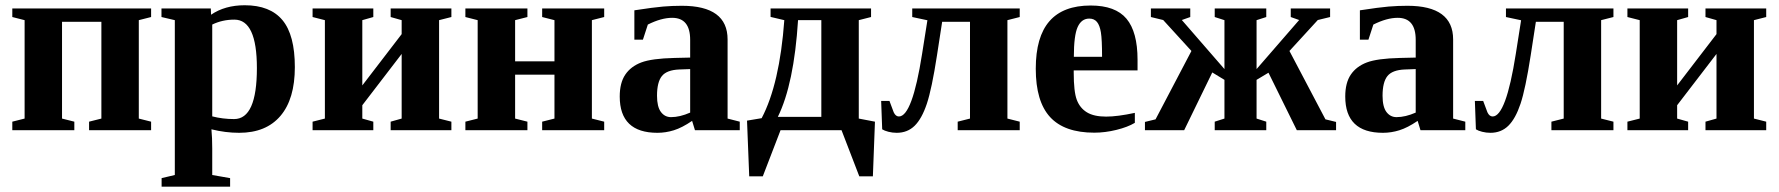

<svg xmlns="http://www.w3.org/2000/svg" viewBox="-20 -491 6707 724"><path d="M362.3 -408.7H213.9V-43.9L260.3 -32.2V0H26.4V-32.2L72.8 -43.9V-415L26.4 -426.8V-459H549.8V-426.8L503.4 -415V-43.9L549.8 -32.2V0H315.9V-32.2L362.3 -43.9Z M775.9 -435.5Q828.1 -471.2 902.8 -471.2Q998.5 -471.2 1045.2 -415Q1091.8 -358.9 1091.8 -237.8Q1091.8 -117.7 1037.6 -54Q983.4 9.8 881.8 9.8Q830.1 9.8 777.3 -3.4Q780.3 28.8 780.3 68.8V168.9L847.7 180.7V212.9H589.4V180.7L639.2 168.9V-415L588.9 -426.8V-459H774.9ZM948.7 -234.4Q948.7 -417 863.8 -417Q818.4 -417 780.3 -398.4V-52.2Q819.8 -42 862.8 -42Q948.7 -42 948.7 -234.4Z M1453.1 0V-32.2L1494.6 -43.9V-287.6L1346.2 -94.2V-43.9L1387.7 -32.2V0H1158.7V-32.2L1205.1 -43.9V-415L1158.7 -426.8V-459H1387.7V-426.8L1346.2 -415V-168.9L1494.6 -362.3V-415L1453.1 -426.8V-459H1682.1V-426.8L1635.7 -415V-43.9L1682.1 -32.2V0Z M2070.8 -209.5H1922.4V-43.9L1968.8 -32.2V0H1734.9V-32.2L1781.2 -43.9V-415L1734.9 -426.8V-459H1968.8V-426.8L1922.4 -415V-259.8H2070.8V-415L2024.4 -426.8V-459H2258.3V-426.8L2211.9 -415V-43.9L2258.3 -32.2V0H2024.4V-32.2L2070.8 -43.9Z M2551.3 -469.2Q2723.6 -469.2 2723.6 -342.3V-43.9L2769.5 -32.2V0H2600.6L2589.8 -35.2Q2551.8 -9.3 2521 0.2Q2490.2 9.8 2459 9.8Q2316.9 9.8 2316.9 -127Q2316.9 -178.7 2337.9 -209.7Q2358.9 -240.7 2398.4 -255.6Q2438 -270.5 2522.9 -272.5L2582.5 -273.9V-340.8Q2582.5 -423.8 2514.6 -423.8Q2473.6 -423.8 2422.9 -398.4L2404.3 -341.3H2372.1V-452.1Q2445.8 -463.4 2480.5 -466.3Q2515.1 -469.2 2551.3 -469.2ZM2582.5 -230.5 2541.5 -229Q2494.1 -227.1 2475.8 -204.1Q2457.5 -181.2 2457.5 -129.9Q2457.5 -88.4 2472.2 -68.8Q2486.8 -49.3 2510.3 -49.3Q2543.5 -49.3 2582.5 -66.4Z M2885.7 -427.2V-459H3264.6V-426.8L3218.3 -415V-43.9L3279.3 -32.2L3271.5 173.8H3220.2L3153.3 0H2923.3L2856.4 173.8H2805.2L2796.9 -36.1L2852.1 -45.4Q2919.9 -174.3 2937.5 -415ZM2913.1 -50.3H3077.1V-415H2989.3Q2974.1 -174.3 2913.1 -50.3Z M3369.6 -51.8Q3419.9 -51.8 3457 -287.6L3477.1 -414.6L3419.9 -426.8V-459H3825.2V-426.8L3778.8 -415V-43.9L3825.2 -32.2V0H3591.3V-32.2L3637.7 -43.9V-408.7H3532.7L3513.2 -282.2Q3493.7 -155.8 3474.9 -99.6Q3456.1 -43.5 3429 -16.8Q3401.9 9.8 3361.3 9.8Q3345.2 9.8 3330.1 5.9Q3314.9 2 3306.6 -3.4L3302.7 -110.4H3334L3350.1 -67.4Q3357.4 -51.8 3369.6 -51.8Z M4092.8 -470.2Q4186 -470.2 4227.8 -420.4Q4269.5 -370.6 4269.5 -265.6V-225.6H4028.8V-217.8Q4028.8 -145 4040.5 -114.3Q4052.2 -83.5 4078.6 -67.4Q4105 -51.3 4150.9 -51.3Q4193.8 -51.3 4259.3 -65.4V-27.8Q4232.4 -11.7 4189.7 -1.2Q4147 9.3 4106.4 9.3Q3993.7 9.3 3939.7 -49.6Q3885.7 -108.4 3885.7 -231.9Q3885.7 -352.1 3937.3 -411.1Q3988.8 -470.2 4092.8 -470.2ZM4087.4 -420.9Q4058.1 -420.9 4043.7 -389.2Q4029.3 -357.4 4029.3 -276.9H4135.7Q4135.7 -342.3 4131.3 -368.9Q4127 -395.5 4116.5 -408.2Q4106 -420.9 4087.4 -420.9Z M4763.2 -216.8 4718.3 -189.9V-43.9L4754.9 -32.2V0H4560.5V-32.2L4597.2 -43.9V-189.9L4551.3 -217.8L4445.3 0H4297.4V-31.2L4337.4 -41L4472.7 -298.8L4366.2 -415.5L4319.8 -426.8V-459H4468.3V-426.8L4436.5 -415.5L4597.2 -230.5V-415L4560.5 -426.8V-459H4754.9V-426.8L4718.3 -415V-230.5L4878.9 -415.5L4847.2 -426.8V-459H4995.6V-426.8L4949.2 -415.5L4842.3 -298.8L4978 -41L5018.1 -31.2V0H4870.1Z M5287.1 -469.2Q5459.5 -469.2 5459.5 -342.3V-43.9L5505.4 -32.2V0H5336.4L5325.7 -35.2Q5287.6 -9.3 5256.8 0.2Q5226.1 9.8 5194.8 9.8Q5052.7 9.8 5052.7 -127Q5052.7 -178.7 5073.7 -209.7Q5094.7 -240.7 5134.3 -255.6Q5173.8 -270.5 5258.8 -272.5L5318.4 -273.9V-340.8Q5318.4 -423.8 5250.5 -423.8Q5209.5 -423.8 5158.7 -398.4L5140.1 -341.3H5107.9V-452.1Q5181.6 -463.4 5216.3 -466.3Q5251 -469.2 5287.1 -469.2ZM5318.4 -230.5 5277.3 -229Q5230 -227.1 5211.7 -204.1Q5193.4 -181.2 5193.4 -129.9Q5193.4 -88.4 5208 -68.8Q5222.7 -49.3 5246.1 -49.3Q5279.3 -49.3 5318.4 -66.4Z M5608.4 -51.8Q5658.7 -51.8 5695.8 -287.6L5715.8 -414.6L5658.7 -426.8V-459H6064V-426.8L6017.6 -415V-43.9L6064 -32.2V0H5830.1V-32.2L5876.5 -43.9V-408.7H5771.5L5752 -282.2Q5732.4 -155.8 5713.6 -99.6Q5694.8 -43.5 5667.7 -16.8Q5640.6 9.8 5600.1 9.8Q5584 9.8 5568.8 5.9Q5553.7 2 5545.4 -3.4L5541.5 -110.4H5572.8L5588.9 -67.4Q5596.2 -51.8 5608.4 -51.8Z M6411.1 0V-32.2L6452.6 -43.9V-287.6L6304.2 -94.2V-43.9L6345.7 -32.2V0H6116.7V-32.2L6163.1 -43.9V-415L6116.7 -426.8V-459H6345.7V-426.8L6304.2 -415V-168.9L6452.6 -362.3V-415L6411.1 -426.8V-459H6640.1V-426.8L6593.8 -415V-43.9L6640.1 -32.2V0Z"/></svg>

Font: Liberation Serif
Style: Bold
Weight: 700
Designer: Steve Matteson
Foundry: Ascender Corporation
Version: Version 2.1.5